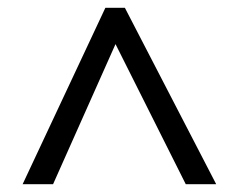

<svg xmlns="http://www.w3.org/2000/svg" viewBox="-20 -739 612 492"><path d="M38 -267 250 -719H300L534 -267H456L276 -626L116 -267Z"/></svg>

Font: Noto Sans New Tai Lue
Style: Regular
Weight: 400
Designer: Monotype Design Team
Foundry: Monotype Imaging Inc.
Version: Version 2.003